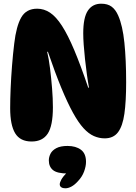

<svg xmlns="http://www.w3.org/2000/svg" viewBox="-20 -758 737 1038"><path d="M181 -711Q218 -711 250.5 -689.5Q283 -668 315 -618.5Q347 -569 381.5 -487Q416 -405 457 -284H461Q455 -317 449.5 -357.5Q444 -398 439.5 -439Q435 -480 432.5 -516Q430 -552 430 -578Q430 -663 455 -700.5Q480 -738 527 -738Q562 -738 583.5 -722Q605 -706 619 -674Q643 -620 652.5 -527Q662 -434 662 -313Q662 -210 652.5 -143Q643 -76 618 -43Q593 -10 546 -10Q516 -10 487.5 -22.5Q459 -35 431.5 -65Q404 -95 374.5 -148.5Q345 -202 311.5 -283Q278 -364 239 -478H235Q244 -441 250.5 -388.5Q257 -336 261.5 -280.5Q266 -225 266 -178Q266 -78 238 -35.5Q210 7 151 7Q89 7 62 -37.5Q35 -82 35 -173Q35 -220 37.5 -279.5Q40 -339 45 -402.5Q50 -466 57 -523Q68 -617 95 -664Q122 -711 181 -711ZM347 180Q289 180 266.5 161.5Q244 143 244 109Q244 91 253 73Q262 55 284.5 43Q307 31 345 31Q390 31 417.5 51.5Q445 72 445 117Q445 141 434.5 169.5Q424 198 401 222Q384 241 366.5 250.5Q349 260 333 260Q320 260 311.5 254.5Q303 249 303 238Q303 229 311.5 213Q320 197 347 169Z"/></svg>

Font: DynaPuff SemiBold
Style: Regular
Weight: 600
Designer: Toshi Omagari, Jennifer Daniel
Foundry: Google Fonts
Version: Version 2.000